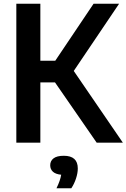

<svg xmlns="http://www.w3.org/2000/svg" viewBox="-20 -760 674 1023"><path d="M67 0V-740H195V-436.5H274.5L478.5 -740H614.5L373 -382L634.5 0H495L273 -321H195V0ZM281 243Q301.5 201 306 171Q276 168 261.8 154.8Q247.5 141.5 247.5 120.5Q247.5 97.5 265.2 83.8Q283 70 320 70Q394.5 70 394.5 137.5Q394.5 162 385 191Q375.5 220 360 243Z"/></svg>

Font: Encode Sans SmCnd SmBold
Style: Regular
Weight: 600
Width: 4
Designer: Multiple Designers
Foundry: Impallari Type
Version: Version 3.002; ttfautohint (v1.8.3) -l 8 -r 50 -G 200 -x 14 